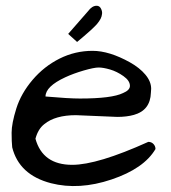

<svg xmlns="http://www.w3.org/2000/svg" viewBox="-20 -629 581 653"><path d="M225.6 -68.4Q311.5 -68.4 484.4 -146.5Q495.1 -146.5 502 -139.2Q508.8 -131.8 508.8 -122.1Q469.7 -55.7 359.4 -18.6Q249 18.6 153.3 -5.9Q44.9 -34.2 21.5 -127.9Q19.5 -146.5 19.5 -177.7Q19.5 -209 35.6 -260.3Q51.8 -311.5 90.8 -357.4Q129.9 -403.3 182.6 -429.7Q235.4 -456.1 294.9 -456.1Q351.6 -456.1 421.9 -417Q455.1 -398.4 474.6 -375Q494.1 -351.6 494.1 -327.1Q494.1 -320.3 493.2 -313.5Q491.2 -253.9 435.5 -238.3Q411.1 -231.4 378.9 -231.4L238.3 -237.3Q168 -237.3 130.9 -207Q109.4 -190.4 100.6 -157.2Q125 -68.4 225.6 -68.4ZM202.1 -366.2Q134.8 -335 134.8 -300.8Q212.9 -293.9 252 -293.9Q360.4 -293.9 398.4 -312.5Q421.9 -322.3 421.9 -336.9Q421.9 -354.5 399.9 -370.1Q377.9 -385.7 354.5 -392.6Q331.1 -399.4 315.4 -399.4Q299.8 -399.4 264.6 -389.2Q229.5 -378.9 202.1 -366.2ZM279.3 -590.8Q293 -609.4 308.6 -609.4Q318.4 -609.4 323.2 -600.1Q328.1 -590.8 327.1 -582Q326.2 -573.2 322.3 -565.4Q318.4 -557.6 309.6 -546.9Q293 -528.3 242.2 -486.3L211.9 -513.7Z"/></svg>

Font: Architects Daughter
Style: Regular
Weight: 400
Designer: Kimberly Geswein
Foundry: Kimberly Geswein
Version: Version 1.003 2010